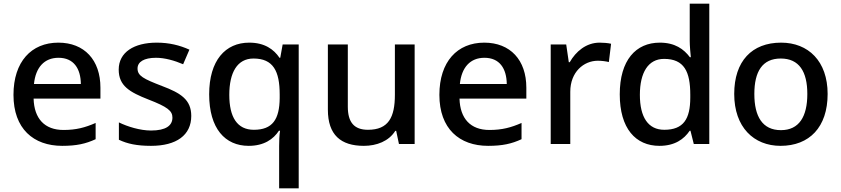

<svg xmlns="http://www.w3.org/2000/svg" viewBox="-20 -780 4555 1040"><path d="M296 -549C150 -549 53 -446 53 -266C53 -83 161 10 317 10C394 10 444 -1 498 -26V-114C441 -89 392 -76 324 -76C222 -76 165 -137 162 -246H524V-305C524 -455 437 -549 296 -549ZM297 -467C379 -467 417 -409 418 -325H164C173 -415 220 -467 297 -467Z M1016 -152C1016 -240 959 -276 858 -314C757 -353 725 -369 725 -409C725 -445 760 -467 825 -467C873 -467 925 -452 972 -432L1006 -511C953 -535 896 -549 829 -549C706 -549 623 -497 623 -403C623 -315 682 -281 784 -241C887 -201 914 -180 914 -143C914 -100 879 -73 798 -73C739 -73 671 -94 624 -117V-23C670 -1 722 10 798 10C936 10 1016 -48 1016 -152Z M1492 11V240H1598V-539H1511L1498 -467H1494C1463 -513 1413 -549 1330 -549C1201 -549 1113 -453 1113 -269C1113 -84 1199 10 1327 10C1410 10 1461 -26 1491 -72H1497C1493 -48 1492 -14 1492 11ZM1355 -77C1265 -77 1222 -145 1222 -266C1222 -387 1265 -463 1353 -463C1460 -463 1495 -395 1495 -268V-249C1494 -133 1456 -77 1355 -77Z M2226 -539H2119V-267C2119 -144 2084 -77 1973 -77C1898 -77 1864 -118 1864 -202V-539H1756V-186C1756 -49 1826 10 1951 10C2020 10 2086 -15 2121 -71H2126L2141 0H2226Z M2603 -549C2457 -549 2360 -446 2360 -266C2360 -83 2468 10 2624 10C2701 10 2751 -1 2805 -26V-114C2748 -89 2699 -76 2631 -76C2529 -76 2472 -137 2469 -246H2831V-305C2831 -455 2744 -549 2603 -549ZM2604 -467C2686 -467 2724 -409 2725 -325H2471C2480 -415 2527 -467 2604 -467Z M3228 -549C3155 -549 3099 -501 3066 -443H3061L3047 -539H2963V0H3069V-283C3069 -390 3142 -451 3218 -451C3240 -451 3261 -448 3278 -444L3290 -543C3273 -547 3248 -549 3228 -549Z M3552 10C3635 10 3685 -26 3716 -72H3720L3738 0H3822V-760H3716V-558C3716 -533 3720 -489 3722 -470H3717C3684 -514 3636 -549 3554 -549C3424 -549 3337 -454 3337 -269C3337 -84 3423 10 3552 10ZM3578 -77C3491 -77 3446 -145 3446 -266C3446 -387 3491 -461 3577 -461C3686 -461 3719 -392 3719 -267V-252C3719 -135 3682 -77 3578 -77Z M4463 -271C4463 -449 4358 -549 4211 -549C4053 -549 3957 -449 3957 -271C3957 -91 4063 10 4208 10C4364 10 4463 -91 4463 -271ZM4066 -271C4066 -392 4109 -463 4209 -463C4309 -463 4353 -392 4353 -271C4353 -149 4309 -75 4210 -75C4110 -75 4066 -149 4066 -271Z"/></svg>

Font: Noto Sans Canadian Aboriginal Medium
Style: Regular
Weight: 500
Designer: Monotype Design Team, Typotheque's Kevin King
Foundry: Monotype Imaging Inc.
Version: Version 2.004